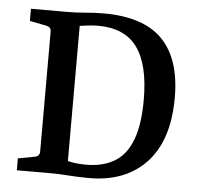

<svg xmlns="http://www.w3.org/2000/svg" viewBox="-46 -623 701 675"><g transform="rotate(5 304.5 -285.5)"><path d="M162 -570Q198 -570 229.5 -573Q261 -576 294 -576Q434 -576 501 -507.5Q568 -439 568 -303Q568 -150 492 -71Q416 8 283 5Q267 5 246 4Q225 3 203 1.5Q181 0 163 0H37V-42L96 -53Q113 -56 113 -73V-496Q113 -511 98 -515L37 -527V-570ZM213 -48Q226 -44 249 -42Q272 -40 289 -41Q343 -43 381.5 -67.5Q420 -92 440 -145.5Q460 -199 460 -286Q460 -409 416 -470Q372 -531 278 -531Q257 -531 239.5 -528.5Q222 -526 213 -525Z"/></g></svg>

Font: Yrsa Medium
Style: Regular
Weight: 500
Designer: Anna Giedrys (Yrsa+Rasa design), David Brezina (Yrsa art-direction, Rasa art-direction, design)
Foundry: Rosetta Type Foundry
Version: Version 2.004